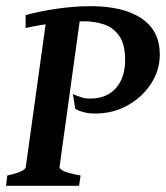

<svg xmlns="http://www.w3.org/2000/svg" viewBox="-23 -599 536 619"><path d="M492.2 -422.9Q492.2 -372.1 463.6 -328.6Q435.1 -285.2 387.9 -259Q340.8 -232.9 283.7 -232.9Q247.1 -232.9 219.7 -248L211.9 -295.9Q227.1 -289.1 239.3 -285.2Q251.5 -281.2 267.6 -281.2Q320.3 -281.2 350.3 -314.5Q380.4 -347.7 380.4 -406.2Q380.4 -456.5 361.3 -483.4Q342.3 -510.3 312.3 -520.3Q282.2 -530.3 247.6 -530.3Q212.9 -530.3 163.1 -525.4Q113.3 -520.5 59.6 -508.8V-550.3Q104.5 -563 161.4 -571Q218.3 -579.1 269 -579.1Q374.5 -579.1 433.3 -539.6Q492.2 -500 492.2 -422.9ZM236.8 -551.8 168.9 -60.5Q168 -55.2 181.2 -48.1Q194.3 -41 236.8 -33.2L231.9 0H-3.4L0.5 -33.2Q57.6 -45.4 60.1 -60.5L128.4 -551.8Z"/></svg>

Font: Dai Banna SIL SemiBold
Style: Italic
Weight: 600
Italic angle: -11°
Designer: Victor Gaultney
Foundry: SIL International
Version: Version 4.000